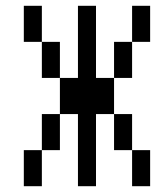

<svg xmlns="http://www.w3.org/2000/svg" viewBox="-20 -645 540 665"><path d="M62.5 -125Q62.5 -125 62.5 0H125Q125 0 125 -125ZM250 -250Q250 -250 250 0H312.5Q312.5 0 312.5 -250H375Q375 -250 375 -125H437.5Q437.5 -125 437.5 0H500Q500 0 500 -125H437.5Q437.5 -125 437.5 -250H375Q375 -250 375 -375H312.5Q312.5 -375 312.5 -625H250Q250 -625 250 -375H187.5Q187.5 -375 187.5 -250H125Q125 -250 125 -125H187.5Q187.5 -125 187.5 -250ZM187.5 -375Q187.5 -375 187.5 -500H125Q125 -500 125 -375ZM375 -375H437.5Q437.5 -375 437.5 -500H375Q375 -500 375 -375ZM125 -500Q125 -500 125 -625H62.5Q62.5 -625 62.5 -500ZM437.5 -500H500Q500 -500 500 -625H437.5Q437.5 -625 437.5 -500Z"/></svg>

Font: UnifontExMono
Style: Regular
Weight: 500
Version: Version 15.0.06